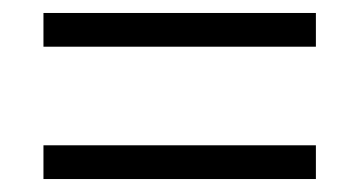

<svg xmlns="http://www.w3.org/2000/svg" viewBox="-20 -420 554 296"><path d="M47 -348V-400H467V-348ZM47 -144V-196H467V-144Z"/></svg>

Font: Spectral SC Medium
Style: Regular
Weight: 500
Designer: Jean-Baptiste Levee
Foundry: Production Type
Version: Version 2.001